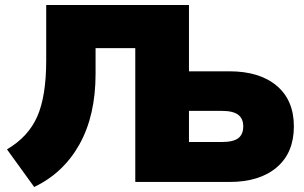

<svg xmlns="http://www.w3.org/2000/svg" viewBox="-20 -725 1212 765"><path d="M116.2 20 7.8 -129.9Q92.8 -179.7 128.4 -260.7Q164.1 -341.8 164.1 -483.9V-705.1H732.9V-440.9H894Q1014.2 -440.9 1082.5 -383.3Q1150.9 -325.7 1150.9 -221.2Q1150.9 -116.2 1082.5 -58.1Q1014.2 0 894 0H519V-533.2H360.8V-431.2Q360.8 -264.6 296.6 -149.9Q232.4 -35.2 116.2 20ZM732.9 -159.2H863.8Q909.2 -159.2 929.2 -174.3Q949.2 -189.5 949.2 -221.2Q949.2 -252.4 929 -267.8Q908.7 -283.2 863.8 -283.2H732.9Z"/></svg>

Font: Mulish ExtraBlack
Style: Regular
Weight: 1000
Designer: Vernon Adams
Foundry: Vernon Adams
Version: Version 3.603; ttfautohint (v1.8.3)